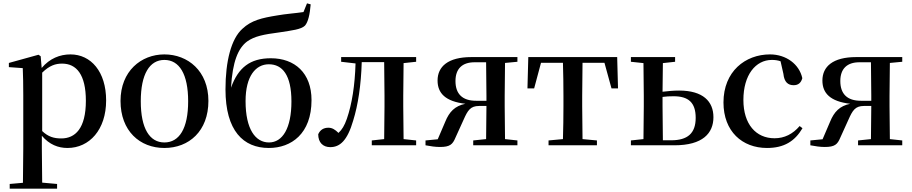

<svg xmlns="http://www.w3.org/2000/svg" viewBox="-20 -868 5450 1147"><path d="M383 16C514 16 614 -93 614 -268C614 -440 523 -543 401 -543C338 -543 277 -519 229 -462L223 -532L210 -541L33 -492V-467L116 -461C118 -412 119 -366 119 -299V19L117 224L38 231V259H321V231L232 223L230 19V-57C275 -4 328 16 383 16ZM232 -434C276 -477 312 -488 351 -488C437 -488 493 -422 493 -266C493 -100 429 -41 346 -41C302 -41 268 -51 232 -85Z M962 16C1109 16 1225 -85 1225 -265C1225 -444 1102 -543 962 -543C823 -543 700 -443 700 -265C700 -86 815 16 962 16ZM962 -17C874 -17 821 -100 821 -263C821 -426 874 -510 962 -510C1051 -510 1104 -426 1104 -263C1104 -100 1051 -17 962 -17Z M1587 -17C1506 -17 1447 -96 1447 -264C1447 -414 1508 -484 1586 -484C1667 -484 1721 -420 1721 -262C1721 -102 1668 -17 1587 -17ZM1586 16C1720 16 1841 -69 1841 -270C1841 -432 1741 -520 1598 -520C1474 -520 1403 -464 1360 -344C1369 -501 1403 -580 1456 -620C1501 -652 1554 -662 1652 -675C1723 -686 1779 -692 1802 -715C1821 -737 1831 -782 1836 -842L1814 -848L1793 -796C1747 -789 1687 -785 1637 -776C1545 -761 1482 -747 1428 -696C1361 -636 1327 -502 1327 -334C1327 -86 1434 16 1586 16Z M2274 0H2466V-29L2391 -37C2390 -93 2389 -177 2389 -232V-296C2389 -351 2390 -435 2391 -491L2466 -499V-527H2018V-499L2104 -489C2100 -358 2083 -248 2052 -158C2038 -118 2023 -93 2002 -74C1982 -94 1964 -105 1942 -105C1914 -105 1893 -93 1881 -66C1881 -16 1910 11 1953 11C2010 11 2055 -27 2090 -148C2119 -241 2137 -360 2141 -497H2275L2277 -296V-232L2275 -37L2201 -29V0Z M2807 0H3071V-29L2997 -37L2995 -232V-296L2997 -492L3071 -499V-527H2796C2656 -527 2594 -470 2594 -387C2594 -311 2641 -262 2760 -248C2697 -235 2664 -200 2640 -141L2595 -36L2522 -29V0C2553 6 2581 10 2608 10C2668 10 2684 -5 2701 -46L2750 -154C2774 -208 2790 -235 2842 -235H2886L2884 -37L2807 -29ZM2886 -266H2824C2742 -266 2701 -307 2701 -384C2701 -457 2741 -496 2815 -496H2884L2886 -296Z M3342 0H3546V-29L3460 -37L3458 -232V-296L3460 -493H3591L3633 -340H3672L3667 -527H3136L3131 -340H3171L3212 -493H3343C3345 -437 3346 -351 3346 -296V-232C3346 -177 3345 -94 3343 -37L3257 -29V0Z M3749 0H4009C4178 0 4242 -72 4242 -168C4242 -262 4180 -327 4037 -327C4005 -327 3972 -324 3938 -320L3940 -491L4013 -499V-527H3749V-499L3824 -491L3826 -296V-232L3824 -37L3749 -29ZM3938 -289C3959 -292 3981 -293 4004 -293C4092 -293 4136 -256 4136 -164C4136 -71 4087 -30 3990 -30H3940C3939 -87 3938 -175 3938 -232Z M4562 16C4664 16 4728 -24 4774 -102L4757 -115C4716 -67 4666 -42 4607 -42C4496 -42 4421 -126 4421 -271C4421 -420 4494 -510 4591 -510C4609 -510 4626 -508 4643 -502L4660 -427C4665 -377 4688 -359 4721 -359C4748 -359 4765 -372 4773 -401C4755 -484 4677 -543 4580 -543C4432 -543 4302 -441 4302 -256C4302 -83 4414 16 4562 16Z M5106 0H5370V-29L5296 -37L5294 -232V-296L5296 -492L5370 -499V-527H5095C4955 -527 4893 -470 4893 -387C4893 -311 4940 -262 5059 -248C4996 -235 4963 -200 4939 -141L4894 -36L4821 -29V0C4852 6 4880 10 4907 10C4967 10 4983 -5 5000 -46L5049 -154C5073 -208 5089 -235 5141 -235H5185L5183 -37L5106 -29ZM5185 -266H5123C5041 -266 5000 -307 5000 -384C5000 -457 5040 -496 5114 -496H5183L5185 -296Z"/></svg>

Font: Noto Serif CJK JP SemiBold
Style: Regular
Weight: 600
Designer: Ryoko NISHIZUKA 西塚涼子 (kana & ideographs); Frank Grießhammer (Latin, Greek & Cyrillic); Wenlong ZHANG 张文龙 (bopomofo); San
Foundry: Adobe
Version: Version 2.001;hotconv 1.1.0;makeotfexe 2.6.0